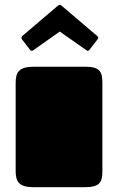

<svg xmlns="http://www.w3.org/2000/svg" viewBox="-20 -777 490 797"><path d="M45 -68C45 -23 58 0 120 0H334C395 0 405 -22 405 -67V-432C405 -479 395 -500 334 -500H120C58 -500 45 -477 45 -432ZM338 -569C340 -567 342 -566 344 -566C347 -566 349 -567 352 -571L385 -614C387 -616 388 -619 388 -621C388 -623 386 -625 383 -628L235 -754C233 -755 232 -757 228 -757C225 -757 223 -755 221 -754L73 -628C70 -625 69 -623 69 -621C69 -619 70 -616 71 -614L104 -571C107 -567 110 -566 112 -566C114 -566 116 -567 119 -569L228 -646Z"/></svg>

Font: Fascinate
Style: Regular
Weight: 900
Designer: Astigmatic (AOETI)
Foundry: Astigmatic (AOETI)
Version: Version 1.000